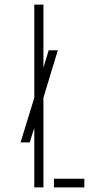

<svg xmlns="http://www.w3.org/2000/svg" viewBox="-20 -820 398 840"><path d="M70 -197 133 -402 161 -494 193 -600H233L164 -373L137 -283L110 -197ZM130 0V-800H170V0ZM216 0V-38H349V0Z"/></svg>

Font: Big Shoulders Stencil Text Thin Thin
Style: Regular
Weight: 250
Version: Version 2.001